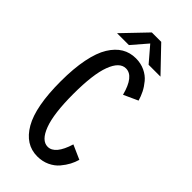

<svg xmlns="http://www.w3.org/2000/svg" viewBox="-270 -918 989 989"><g transform="rotate(45 225.0 -423.5)"><path d="M389 -728.5H302.5L231 -812L159 -728.5H72.5L196.5 -858H265ZM230.5 11Q143.5 11 93 -76.5Q42.5 -164 42.5 -348Q42.5 -441.5 56.5 -511.5Q70.5 -581.5 96.5 -623.5Q122.5 -665.5 156.5 -685.8Q190.5 -706 233 -706Q269 -706 298.8 -692Q328.5 -678 347.5 -655Q366.5 -632 378 -609Q389.5 -586 396.5 -561.5L318.5 -526Q290.5 -633 233.5 -633Q188 -633 161.2 -562.2Q134.5 -491.5 134.5 -348Q134.5 -204.5 161.5 -133.2Q188.5 -62 233.5 -62Q287 -62 318.5 -164.5L396.5 -130Q390 -107 378.5 -85.2Q367 -63.5 347.8 -40.5Q328.5 -17.5 298 -3.2Q267.5 11 230.5 11Z"/></g></svg>

Font: League Mono Condensed
Style: Regular
Weight: 400
Width: 1
Designer: Tyler Finck
Foundry: The League of Moveable Type / Tyler Finck
Version: Version 2.210